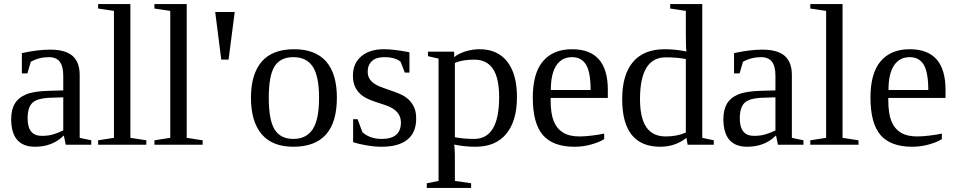

<svg xmlns="http://www.w3.org/2000/svg" viewBox="-20 -714 4718 947"><path d="M227.1 -469.2Q302.2 -469.2 337.6 -438.5Q373 -407.7 373 -344.2V-34.2L430.2 -22V0H304.2L294.9 -45.9Q239.3 9.8 152.8 9.8Q35.2 9.8 35.2 -127Q35.2 -172.9 53 -202.9Q70.8 -232.9 109.9 -248.8Q148.9 -264.6 223.1 -266.1L292 -268.1V-339.8Q292 -387.2 274.7 -409.7Q257.3 -432.1 221.2 -432.1Q172.4 -432.1 131.8 -409.2L115.2 -352.1H87.9V-452.1Q167 -469.2 227.1 -469.2ZM292 -233.9 228 -231.9Q162.6 -229.5 139.4 -206.5Q116.2 -183.6 116.2 -129.9Q116.2 -43.9 186 -43.9Q219.2 -43.9 243.4 -51.5Q267.6 -59.1 292 -70.8Z M623 -34.2 701.7 -22V0H463.9V-22L542 -34.2V-660.2L463.9 -671.9V-693.8H623Z M900.9 -34.2 979.5 -22V0H741.7V-22L819.8 -34.2V-660.2L741.7 -671.9V-693.8H900.9Z M1041.5 -654.8H1137.7L1107.4 -419.9H1071.3Z M1641.6 -231.9Q1641.6 9.8 1426.8 9.8Q1323.2 9.8 1270.5 -52.2Q1217.8 -114.3 1217.8 -231.9Q1217.8 -348.1 1270.5 -409.7Q1323.2 -471.2 1430.7 -471.2Q1535.2 -471.2 1588.4 -410.9Q1641.6 -350.6 1641.6 -231.9ZM1553.7 -231.9Q1553.7 -337.4 1522.9 -384.8Q1492.2 -432.1 1426.8 -432.1Q1362.8 -432.1 1334.2 -386.7Q1305.7 -341.3 1305.7 -231.9Q1305.7 -121.1 1334.7 -75Q1363.8 -28.8 1426.8 -28.8Q1491.2 -28.8 1522.5 -76.7Q1553.7 -124.5 1553.7 -231.9Z M2032.7 -128.9Q2032.7 -60.5 1989.5 -25.4Q1946.3 9.8 1861.8 9.8Q1827.6 9.8 1786.4 2.7Q1745.1 -4.4 1721.7 -13.2V-126H1743.7L1767.6 -62Q1804.2 -28.8 1862.8 -28.8Q1957.5 -28.8 1957.5 -109.9Q1957.5 -169.4 1882.8 -194.8L1839.4 -209Q1790 -225.1 1767.6 -241.7Q1745.1 -258.3 1732.9 -282.5Q1720.7 -306.6 1720.7 -340.8Q1720.7 -401.4 1762 -436.3Q1803.2 -471.2 1873.5 -471.2Q1923.8 -471.2 1999.5 -456.1V-356H1976.6L1956.1 -409.2Q1930.2 -432.1 1874.5 -432.1Q1835 -432.1 1814.2 -412.6Q1793.5 -393.1 1793.5 -359.9Q1793.5 -332 1812.3 -313Q1831.1 -293.9 1869.1 -281.2Q1940.9 -256.8 1962.9 -245.6Q1984.9 -234.4 2000.2 -218Q2015.6 -201.7 2024.2 -180.7Q2032.7 -159.7 2032.7 -128.9Z M2143.1 -424.8 2090.8 -437V-459H2219.7L2220.7 -432.1Q2241.2 -449.7 2275.6 -460.4Q2310.1 -471.2 2345.7 -471.2Q2433.6 -471.2 2481.7 -410.2Q2529.8 -349.1 2529.8 -234.9Q2529.8 -118.2 2477.3 -54.2Q2424.8 9.8 2325.7 9.8Q2270.5 9.8 2220.7 -1Q2223.6 34.2 2223.6 54.2V178.2L2303.7 189.9V212.9H2085V189.9L2143.1 178.2ZM2441.9 -234.9Q2441.9 -328.6 2411.4 -374.3Q2380.9 -419.9 2318.8 -419.9Q2261.7 -419.9 2223.6 -403.8V-37.1Q2267.1 -28.8 2318.8 -28.8Q2441.9 -28.8 2441.9 -234.9Z M2695.8 -231V-222.2Q2695.8 -154.8 2710.7 -117.4Q2725.6 -80.1 2756.6 -60.5Q2787.6 -41 2837.9 -41Q2864.3 -41 2900.4 -45.4Q2936.5 -49.8 2960 -55.2V-27.8Q2936.5 -12.7 2896.2 -1.5Q2856 9.8 2814 9.8Q2707 9.8 2657.5 -47.9Q2607.9 -105.5 2607.9 -232.9Q2607.9 -353 2658.2 -412.1Q2708.5 -471.2 2801.8 -471.2Q2978 -471.2 2978 -271V-231ZM2801.8 -432.1Q2751 -432.1 2723.9 -391.1Q2696.8 -350.1 2696.8 -270H2893.1Q2893.1 -357.4 2870.6 -394.8Q2848.1 -432.1 2801.8 -432.1Z M3365.7 -34.2Q3310.5 9.8 3236.8 9.8Q3048.8 9.8 3048.8 -225.1Q3048.8 -345.7 3102.1 -408.4Q3155.3 -471.2 3258.8 -471.2Q3311.5 -471.2 3365.7 -460Q3362.8 -476.1 3362.8 -541V-660.2L3285.6 -671.9V-693.8H3443.8V-34.2L3500.5 -22V0H3371.6ZM3136.7 -225.1Q3136.7 -132.3 3168 -86.7Q3199.2 -41 3263.7 -41Q3318.8 -41 3362.8 -60.1V-422.9Q3319.3 -431.2 3263.7 -431.2Q3136.7 -431.2 3136.7 -225.1Z M3739.7 -469.2Q3814.9 -469.2 3850.3 -438.5Q3885.7 -407.7 3885.7 -344.2V-34.2L3942.9 -22V0H3816.9L3807.6 -45.9Q3752 9.8 3665.5 9.8Q3547.9 9.8 3547.9 -127Q3547.9 -172.9 3565.7 -202.9Q3583.5 -232.9 3622.6 -248.8Q3661.6 -264.6 3735.8 -266.1L3804.7 -268.1V-339.8Q3804.7 -387.2 3787.4 -409.7Q3770 -432.1 3733.9 -432.1Q3685.1 -432.1 3644.5 -409.2L3627.9 -352.1H3600.6V-452.1Q3679.7 -469.2 3739.7 -469.2ZM3804.7 -233.9 3740.7 -231.9Q3675.3 -229.5 3652.1 -206.5Q3628.9 -183.6 3628.9 -129.9Q3628.9 -43.9 3698.7 -43.9Q3731.9 -43.9 3756.1 -51.5Q3780.3 -59.1 3804.7 -70.8Z M4135.7 -34.2 4214.4 -22V0H3976.6V-22L4054.7 -34.2V-660.2L3976.6 -671.9V-693.8H4135.7Z M4361.3 -231V-222.2Q4361.3 -154.8 4376.2 -117.4Q4391.1 -80.1 4422.1 -60.5Q4453.1 -41 4503.4 -41Q4529.8 -41 4565.9 -45.4Q4602.1 -49.8 4625.5 -55.2V-27.8Q4602.1 -12.7 4561.8 -1.5Q4521.5 9.8 4479.5 9.8Q4372.6 9.8 4323 -47.9Q4273.4 -105.5 4273.4 -232.9Q4273.4 -353 4323.7 -412.1Q4374 -471.2 4467.3 -471.2Q4643.6 -471.2 4643.6 -271V-231ZM4467.3 -432.1Q4416.5 -432.1 4389.4 -391.1Q4362.3 -350.1 4362.3 -270H4558.6Q4558.6 -357.4 4536.1 -394.8Q4513.7 -432.1 4467.3 -432.1Z"/></svg>

Font: Liberation Serif
Style: Regular
Weight: 400
Designer: Steve Matteson
Foundry: Ascender Corporation
Version: Version 2.1.5